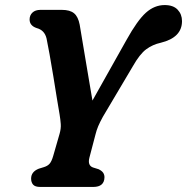

<svg xmlns="http://www.w3.org/2000/svg" viewBox="-20 -739 740 759"><path d="M393 -38.5Q392.5 0 348.5 0H139Q119 0 111 -9Q103 -18 103 -33Q103 -60 133 -72L154 -78.5Q168.5 -83 176.2 -92Q184 -101 190 -121.5L215.5 -210Q221.5 -231 220.2 -248.5Q219 -266 215.5 -287Q211.5 -308.5 205 -349.5Q198.5 -390.5 190.8 -437.5Q183 -484.5 175.8 -525.2Q168.5 -566 164 -587Q156 -620 125 -628Q97 -637.5 97 -662Q97 -678.5 108.2 -689.2Q119.5 -700 140 -700H224.5Q256.5 -700 272.8 -686.5Q289 -673 295 -641.5Q298.5 -621.5 304.2 -586.5Q310 -551.5 317.2 -508.8Q324.5 -466 331.8 -422.2Q339 -378.5 345.5 -341.5L480 -581Q523 -658.5 556.8 -688.8Q590.5 -719 631 -719Q665 -719 682.2 -700.8Q699.5 -682.5 699.5 -655.5Q699.5 -590.5 615.5 -570Q583.5 -563 558 -544.2Q532.5 -525.5 504.5 -476L386.5 -277Q375 -256 368.2 -240Q361.5 -224 357.5 -207.5L333.5 -116Q325.5 -85 347.5 -77L370 -70Q383 -63.5 388 -55.8Q393 -48 393 -38.5Z"/></svg>

Font: Fraunces 72pt SuperSoft SemiBold
Style: Italic
Weight: 600
Italic angle: -16°
Version: Version 1.000;[b76b70a41]